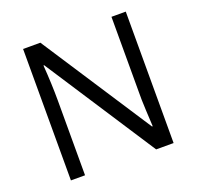

<svg xmlns="http://www.w3.org/2000/svg" viewBox="-125 -847 1004 980"><g transform="rotate(-20 377.0 -357.0)"><path d="M655.8 0H561L170.9 -599.1H167Q174.8 -493.7 174.8 -405.8V0H98.1V-713.9H191.9L581.1 -117.2H585Q584 -130.4 580.6 -201.9Q577.1 -273.4 578.1 -304.2V-713.9H655.8Z"/></g></svg>

Font: HunimalSansv1.5
Style: Regular
Weight: 400
Foundry: Ascender Corporation
Version: Version 1.10